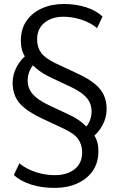

<svg xmlns="http://www.w3.org/2000/svg" viewBox="-20 -733 585 942"><path d="M247.6 188.9Q184.3 188.9 132.1 172.2Q79.8 155.4 48 125.8L75 67.9Q95.5 85.4 123.7 98.7Q151.8 112 184.2 119.2Q216.7 126.4 249.2 126.4Q308.8 126.4 345.9 97.3Q383 68.2 383 14.5Q383 -23 363.6 -50.5Q344.1 -78.1 292.6 -101.9L183.1 -153Q129.9 -178.7 98.9 -204.4Q67.8 -230.1 54.9 -260.1Q41.9 -290.1 41.9 -326.6Q41.9 -368.3 62.7 -406.4Q83.6 -444.5 117 -468.8L109.7 -445.4Q98.6 -458.7 90.5 -480.3Q82.4 -501.8 82.4 -534.2Q82.4 -590.7 109.8 -630.3Q137.2 -670 185 -691.7Q232.8 -713.4 292.9 -713.4Q352.6 -713.4 402.5 -697.3Q452.3 -681.3 483.2 -651.7L456.2 -595.1Q425.3 -621.3 380.6 -636.1Q335.9 -650.9 291.3 -650.9Q235.3 -650.9 198.7 -621.8Q162.1 -592.7 162.1 -539Q162.1 -501.5 181.5 -474.5Q201 -447.4 252.4 -422.6L362 -371.4Q416.2 -346.3 446.7 -320.3Q477.3 -294.3 490.2 -264.6Q503.2 -234.9 503.2 -197.9Q503.2 -156.2 482.6 -118.1Q462 -79.9 428 -55.6L435.4 -79Q446.5 -65.7 454.6 -44Q462.7 -22.2 462.7 9.8Q462.7 65.2 435 105.4Q407.4 145.5 358.8 167.2Q310.3 188.9 247.6 188.9ZM115.8 -338Q115.8 -313.8 125.6 -293.4Q135.4 -273 158.3 -254.1Q181.3 -235.2 221.7 -216L315.8 -171.8Q353 -154.5 377 -135.7Q401 -117 414.6 -99.2L389.9 -97.9Q409.6 -115.4 419.4 -138.1Q429.3 -160.7 429.3 -186.5Q429.3 -210.7 419.7 -231.1Q410.2 -251.5 387 -270.6Q363.8 -289.8 323.4 -308.5L229.2 -352.7Q192.6 -370.5 168.4 -389Q144.1 -407.5 130.5 -425.3L155.1 -426.6Q136 -409.6 125.9 -386.6Q115.8 -363.7 115.8 -338Z"/></svg>

Font: Nunito Sans 12pt ExtraLight
Style: Regular
Weight: 200
Designer: Vernon Adams
Foundry: Vernon Adams
Version: Version 3.101;gftools[0.9.27]